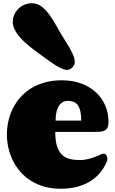

<svg xmlns="http://www.w3.org/2000/svg" viewBox="-20 -1135 697 1167"><path d="M392.1 -522Q376.5 -522 362.8 -514.9Q349.1 -507.8 339.1 -493.2Q329.1 -478.5 323.5 -455.8Q317.9 -433.1 317.9 -401.9H473.6Q473.6 -436 468.3 -459.2Q462.9 -482.4 452.6 -496.3Q442.4 -510.3 427 -516.1Q411.6 -522 392.1 -522ZM356 -647Q421.4 -647 473.9 -627.4Q526.4 -607.9 563.2 -573.7Q600.1 -539.6 619.9 -493.4Q639.6 -447.3 639.6 -394Q639.6 -372.1 633.5 -359.9Q627.4 -347.7 616.2 -341.8Q605 -335.9 588.4 -334.5Q571.8 -333 550.8 -333H315.9Q315.9 -279.3 326.9 -245.8Q337.9 -212.4 357.4 -193.8Q377 -175.3 404.3 -168.7Q431.6 -162.1 464.8 -162.1Q482.4 -162.1 501.2 -165.5Q520 -168.9 537.4 -174.3Q554.7 -179.7 569.3 -185.5Q584 -191.4 593.8 -196.8Q601.6 -201.2 608.9 -201.2Q620.1 -201.2 626.5 -191.7Q632.8 -182.1 632.8 -170.4Q632.8 -166.5 632.3 -163.1Q631.8 -159.7 630.4 -156.2Q616.2 -120.1 591.8 -89.4Q567.4 -58.6 532.5 -35.9Q497.6 -13.2 451.7 -0.5Q405.8 12.2 348.6 12.2Q293.9 12.2 248.8 -0.7Q203.6 -13.7 167.2 -36.9Q130.9 -60.1 103.5 -91.3Q76.2 -122.6 58.1 -159.4Q40 -196.3 31 -236.6Q22 -276.9 22 -317.9Q22 -359.4 31.2 -400.1Q40.5 -440.9 59.1 -477.5Q77.6 -514.2 105.5 -545.2Q133.3 -576.2 170.4 -598.9Q207.5 -621.6 253.9 -634.3Q300.3 -647 356 -647ZM434.6 -757.3Q434.6 -749.5 430.7 -741.2Q426.8 -732.9 420.2 -725.8Q413.6 -718.8 405 -714.4Q396.5 -710 387.7 -710Q370.1 -710 339.1 -726.1Q308.1 -742.2 258.3 -779.3Q239.3 -793.5 217 -809.3Q194.8 -825.2 172.6 -842.8Q150.4 -860.4 129.6 -879.2Q108.9 -897.9 92.8 -918.2Q76.7 -938.5 67.1 -959.7Q57.6 -981 57.6 -1003.4Q57.6 -1023.4 65.9 -1043.5Q74.2 -1063.5 89.4 -1079.3Q104.5 -1095.2 125.7 -1105.2Q147 -1115.2 173.3 -1115.2Q206.5 -1115.2 232.7 -1095.2Q258.8 -1075.2 281.5 -1043.7Q304.2 -1012.2 325.4 -973.6Q346.7 -935.1 370.1 -897.9Q389.2 -868.2 401.6 -846.2Q414.1 -824.2 421.4 -807.9Q428.7 -791.5 431.6 -779.5Q434.6 -767.6 434.6 -757.3Z"/></svg>

Font: Corben
Style: Bold
Weight: 700
Designer: vernon adams
Foundry: vernon adams
Version: Version 1.101; ttfautohint (v1.6)